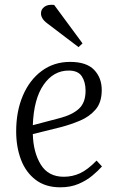

<svg xmlns="http://www.w3.org/2000/svg" viewBox="-20 -785 500 819"><path d="M279 -521Q349 -521 381.5 -487Q414 -453 414 -401Q414 -348 387.5 -317.5Q361 -287 321.5 -270.5Q282 -254 241 -243L120 -213Q122 -135 154 -83Q186 -31 252 -31Q289 -31 321.5 -46Q354 -61 392 -100L415 -75Q399 -57 374 -36Q349 -15 315 -0.5Q281 14 237 14Q174 14 132 -18Q90 -50 69.5 -104Q49 -158 49 -225Q49 -310 77.5 -377Q106 -444 158 -482.5Q210 -521 279 -521ZM345 -398Q345 -435 329 -459.5Q313 -484 273 -484Q208 -484 166 -423.5Q124 -363 120 -251L234 -281Q288 -295 316.5 -321Q345 -347 345 -398ZM332 -600 315 -584 182 -685Q167 -696 160.5 -707.5Q154 -719 155 -730Q155 -745 169.5 -756Q184 -767 211 -764Z"/></svg>

Font: Literata 36pt Light
Style: Italic
Weight: 300
Italic angle: -2°
Designer: Latin by Veronika Burian and Jose Scaglione. Greek by Irene Vlachou. Cyrillic by Vera Evstafieva
Foundry: TypeTogether
Version: Version 3.002